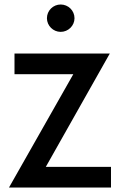

<svg xmlns="http://www.w3.org/2000/svg" viewBox="-20 -833 540 853"><path d="M249.5 -691.4C283.2 -691.4 311 -718.8 311 -752C311 -786.1 283.2 -813 249.5 -813C216.3 -813 188.5 -786.1 188.5 -752C188.5 -718.8 216.3 -691.4 249.5 -691.4ZM183.6 -91.8 467.8 -595.2H44.4V-503.4H305.7L20 0H473.1V-91.8Z"/></svg>

Font: Now SemiBold
Style: Regular
Weight: 600
Designer: Alfredo Marco Pradil
Foundry: Alfredo Marco Pradil
Version: Version 1.200;hotconv 1.0.109;makeotfexe 2.5.65596